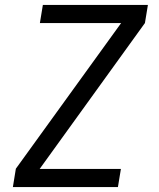

<svg xmlns="http://www.w3.org/2000/svg" viewBox="-20 -755 640 775"><path d="M32 0 44 -74 469 -662H141L153 -735H577L565 -662L140 -73H468L456 0Z"/></svg>

Font: Iosevka Aile Oblique
Style: Regular
Weight: 400
Italic angle: -9°
Designer: Belleve Invis
Foundry: Belleve Invis
Version: Version 31.1.0; ttfautohint (v1.8.4)